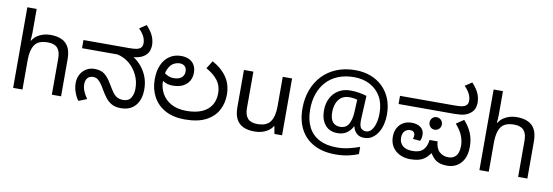

<svg xmlns="http://www.w3.org/2000/svg" viewBox="-61 -1242 5138 1783"><g transform="rotate(10 2507.5 -350.5)"><path d="M173 -537Q173 -518 171.5 -498Q170 -478 168 -462H174Q191 -490 217 -508Q243 -526 275 -535.5Q307 -545 341 -545Q406 -545 449.5 -524.5Q493 -504 515 -461Q537 -418 537 -349V0H450V-343Q450 -408 421 -440Q392 -472 330 -472Q240 -472 206.5 -421.5Q173 -371 173 -277V0H85V-760H173Z M1101 12Q1048 12 1013.5 -8Q979 -28 955.5 -59.5Q932 -91 912 -125Q887 -169 869 -191Q851 -213 835.5 -221Q820 -229 800 -229Q766 -229 747.5 -207.5Q729 -186 729 -148Q729 -116 743 -82.5Q757 -49 780 -17L702 14Q679 -18 664 -60Q649 -102 649 -145Q649 -192 669 -228Q689 -264 723 -284.5Q757 -305 799 -305Q861 -305 897 -276Q933 -247 967 -187Q990 -148 1009 -121Q1028 -94 1051.5 -80.5Q1075 -67 1110 -67Q1162 -67 1183.5 -103.5Q1205 -140 1205 -190Q1205 -260 1175.5 -320Q1146 -380 1096.5 -420.5Q1047 -461 985 -474H651V-551H1076Q1130 -551 1151.5 -556Q1173 -561 1184 -569Q1197 -579 1201.5 -591.5Q1206 -604 1206 -618Q1206 -651 1190 -682.5Q1174 -714 1141 -747L1206 -790Q1253 -738 1270 -696.5Q1287 -655 1287 -612Q1287 -593 1279 -565.5Q1271 -538 1246 -516Q1221 -494 1186 -484Q1151 -474 1093 -474H1069L1126 -483Q1177 -451 1213 -407Q1249 -363 1268 -310.5Q1287 -258 1287 -198Q1287 -100 1238.5 -44Q1190 12 1101 12Z M1704 12Q1596 12 1520.5 -29Q1445 -70 1405.5 -142.5Q1366 -215 1366 -308Q1366 -387 1391.5 -444Q1417 -501 1463.5 -532Q1510 -563 1571 -563Q1616 -563 1648 -547Q1680 -531 1697 -501Q1714 -471 1714 -429Q1714 -386 1694.5 -352Q1675 -318 1636.5 -298Q1598 -278 1541 -278Q1519 -278 1500 -282Q1481 -286 1465.5 -293.5Q1450 -301 1437 -309L1447 -380Q1457 -373 1470.5 -365.5Q1484 -358 1500 -353Q1516 -348 1535 -348Q1588 -348 1612 -370.5Q1636 -393 1636 -427Q1636 -459 1618 -476Q1600 -493 1571 -493Q1538 -493 1509 -475Q1480 -457 1462 -416Q1444 -375 1444 -306Q1444 -241 1474 -187Q1504 -133 1562.5 -101Q1621 -69 1707 -69Q1791 -69 1849.5 -94Q1908 -119 1938.5 -166.5Q1969 -214 1969 -281Q1969 -352 1929 -403.5Q1889 -455 1821 -491L1867 -565Q1954 -518 2002.5 -448Q2051 -378 2051 -281Q2051 -201 2015.5 -134.5Q1980 -68 1903.5 -28Q1827 12 1704 12Z M2621 -536V0H2549L2536 -71H2532Q2515 -43 2488 -25Q2461 -7 2429 1.5Q2397 10 2362 10Q2298 10 2254.5 -10.5Q2211 -31 2189 -74Q2167 -117 2167 -185V-536H2256V-191Q2256 -127 2285 -95Q2314 -63 2375 -63Q2464 -63 2498.5 -113Q2533 -163 2533 -257V-536Z M3547 -357Q3547 -311 3536.5 -267Q3526 -223 3504 -187.5Q3482 -152 3450 -130.5Q3418 -109 3374 -109Q3328 -109 3301.5 -135.5Q3275 -162 3269 -196H3264Q3246 -159 3211 -134Q3176 -109 3123 -109Q3047 -109 3005.5 -160Q2964 -211 2964 -295Q2964 -361 2990 -411.5Q3016 -462 3063.5 -491Q3111 -520 3176 -520Q3220 -520 3262.5 -512.5Q3305 -505 3329 -496L3319 -293Q3318 -275 3318 -267.5Q3318 -260 3318 -257Q3318 -205 3336.5 -188Q3355 -171 3380 -171Q3411 -171 3432.5 -196.5Q3454 -222 3465.5 -264.5Q3477 -307 3477 -358Q3477 -451 3439.5 -515.5Q3402 -580 3336.5 -614Q3271 -648 3188 -648Q3103 -648 3037 -621Q2971 -594 2926.5 -545Q2882 -496 2859 -429.5Q2836 -363 2836 -283Q2836 -185 2871 -116.5Q2906 -48 2973.5 -12.5Q3041 23 3139 23Q3200 23 3255.5 9.5Q3311 -4 3354 -20V48Q3311 66 3257.5 77.5Q3204 89 3139 89Q3021 89 2937 45Q2853 1 2808.5 -81.5Q2764 -164 2764 -280Q2764 -373 2793 -452.5Q2822 -532 2877 -590.5Q2932 -649 3010.5 -681.5Q3089 -714 3188 -714Q3266 -714 3331.5 -689.5Q3397 -665 3445.5 -618.5Q3494 -572 3520.5 -506Q3547 -440 3547 -357ZM3042 -293Q3042 -229 3067.5 -200Q3093 -171 3136 -171Q3192 -171 3216.5 -213Q3241 -255 3245 -322L3251 -447Q3238 -451 3218 -454Q3198 -457 3177 -457Q3128 -457 3098 -433Q3068 -409 3055 -371.5Q3042 -334 3042 -293Z M3831 12Q3775 12 3730.5 -10Q3686 -32 3661 -72Q3636 -112 3636 -167Q3636 -211 3654 -246.5Q3672 -282 3706 -303Q3740 -324 3788 -324Q3841 -324 3873 -299Q3905 -274 3905 -231Q3905 -215 3902 -199Q3899 -183 3892 -172L3824 -178Q3826 -186 3828 -194.5Q3830 -203 3830 -210Q3830 -232 3818 -243Q3806 -254 3785 -254Q3754 -254 3733.5 -232.5Q3713 -211 3713 -170Q3713 -125 3744 -96Q3775 -67 3839 -67Q3908 -67 3940 -102Q3972 -137 3977 -195H4053Q4058 -128 4092.5 -97.5Q4127 -67 4175 -67Q4211 -67 4233 -83Q4255 -99 4265 -127.5Q4275 -156 4275 -191Q4275 -237 4257 -284.5Q4239 -332 4191 -387L4262 -435Q4308 -384 4332.5 -326.5Q4357 -269 4357 -198Q4357 -126 4332.5 -79.5Q4308 -33 4268 -10.5Q4228 12 4182 12Q4131 12 4099 -1Q4067 -14 4045 -39.5Q4023 -65 4001 -101L4032 -105Q4006 -57 3976.5 -32Q3947 -7 3911.5 2.5Q3876 12 3831 12ZM4006 -297Q3982 -297 3965.5 -314Q3949 -331 3949 -355Q3949 -381 3965.5 -398Q3982 -415 4006 -415Q4031 -415 4048 -398Q4065 -381 4065 -355Q4065 -331 4048 -314Q4031 -297 4006 -297ZM3636 -474V-551H4146Q4200 -551 4222 -556Q4244 -561 4254 -569Q4268 -579 4272 -591.5Q4276 -604 4276 -618Q4276 -651 4260 -682.5Q4244 -714 4211 -747L4276 -790Q4323 -738 4340 -696.5Q4357 -655 4357 -612Q4357 -593 4349.5 -565.5Q4342 -538 4316 -516Q4291 -494 4256.5 -484Q4222 -474 4164 -474Z M4570 -537Q4570 -518 4568.5 -498Q4567 -478 4565 -462H4571Q4588 -490 4614 -508Q4640 -526 4672 -535.5Q4704 -545 4738 -545Q4803 -545 4846.5 -524.5Q4890 -504 4912 -461Q4934 -418 4934 -349V0H4847V-343Q4847 -408 4818 -440Q4789 -472 4727 -472Q4637 -472 4603.5 -421.5Q4570 -371 4570 -277V0H4482V-760H4570Z"/></g></svg>

Font: hexkannada15
Style: Book
Weight: 400
Designer: Jelle Bosma - Monotype Design Team
Foundry: Monotype Imaging Inc.
Version: Version 2.003